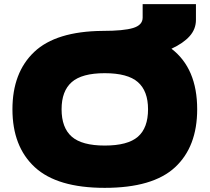

<svg xmlns="http://www.w3.org/2000/svg" viewBox="-20 -896 1011 926"><path d="M931 -369Q931 -188 824 -89Q717 10 485 10Q256 10 148 -89.5Q40 -189 40 -369Q40 -546 145 -645.5Q250 -745 475 -747Q576 -747 622 -761Q668 -775 668 -811V-876H925V-800Q925 -756 895 -722Q865 -688 807 -661Q931 -566 931 -369ZM694 -369Q694 -457 645 -500Q596 -543 485 -543Q375 -543 326 -500Q277 -457 277 -369Q277 -280 326 -237Q375 -194 485 -194Q596 -194 645 -236.5Q694 -279 694 -369Z"/></svg>

Font: Dela Gothic One
Style: Regular
Weight: 400
Designer: aratakana
Foundry: aratakana
Version: Version 1.004